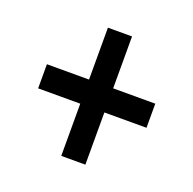

<svg xmlns="http://www.w3.org/2000/svg" viewBox="-85 -618 594 591"><g transform="rotate(20 212.5 -322.0)"><path d="M173 -283V-112H252V-283H390V-362H252V-532H173V-362H35V-283Z"/></g></svg>

Font: Noto Sans Gurmukhi UI ExtraCondensed Medium
Style: Regular
Weight: 500
Width: 2
Designer: Jelle Bosma - Monotype Design Team
Foundry: Monotype Imaging Inc.
Version: Version 2.004